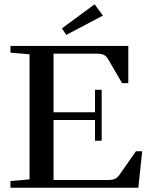

<svg xmlns="http://www.w3.org/2000/svg" viewBox="-20 -878 700 898"><path d="M290 -714.8 269.5 -745.1 422.4 -857.9 461.4 -805.2ZM28.8 0V-31.2L118.2 -39.1V-624L28.8 -631.8V-663.1H580.1V-489.3H550.8L485.8 -601.1Q477.5 -615.7 465.8 -621.3Q454.1 -627 430.2 -627H230.5V-353H424.3V-458H455.6V-219.7H424.3V-316.9H230.5V-36.1H484.9Q507.3 -36.1 518.8 -42Q530.3 -47.9 541 -63.5L615.7 -170.4H645L627 0Z"/></svg>

Font: Elstob 10pt Medium
Style: Regular
Weight: 500
Designer: Peter S. Baker
Version: Version 1.015